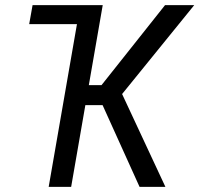

<svg xmlns="http://www.w3.org/2000/svg" viewBox="-20 -731 780 751"><path d="M318.4 -710.9 305.2 -636.7H94.2L107.4 -710.9ZM381.8 -710.9 258.3 0H170.4L293.9 -710.9ZM739.7 -710.9 422.4 -319.8H279.8L278.8 -397.9H377L625.5 -710.9ZM525.9 0 373.5 -336.9 433.6 -414.6 627 0Z"/></svg>

Font: Roboto Condensed
Style: Italic
Weight: 400
Italic angle: -12°
Designer: Christian Robertson
Foundry: Google
Version: Version 3.0